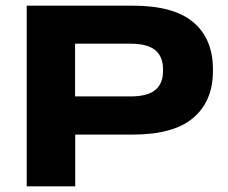

<svg xmlns="http://www.w3.org/2000/svg" viewBox="-20 -659 808 679"><path d="M201.5 -183V-318H441.5Q501 -318 528.8 -340.5Q556.5 -363 556.5 -407.5V-414.5Q556.5 -459 528.8 -481.8Q501 -504.5 441.5 -504.5H200.5V-639H448.5Q594.5 -639 663.8 -580.2Q733 -521.5 733 -414.5V-407Q733 -302 663.8 -242.5Q594.5 -183 448.5 -183ZM74.5 0V-639H245.5V-279L246 -206V0Z"/></svg>

Font: Anek Latin Expanded
Style: Bold
Weight: 700
Width: 7
Designer: Yesha Goshar
Foundry: Ek Type
Version: Version 1.003